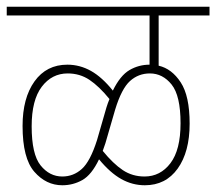

<svg xmlns="http://www.w3.org/2000/svg" viewBox="-20 -642 642 570"><path d="M0 -596V-622H602V-596H451V-447Q490 -438 516.5 -397.5Q543 -357 543 -275Q543 -191 507.5 -141.5Q472 -92 410 -92Q373 -92 340 -110.5Q307 -129 274 -169Q252 -123 224.5 -107.5Q197 -92 165 -92Q117 -92 82 -132Q47 -172 47 -268Q47 -351 82.5 -400.5Q118 -450 180 -450Q217 -450 250 -431.5Q283 -413 315 -373Q337 -418 364.5 -434Q392 -450 424 -450V-596ZM293 -217Q289 -205 285 -194Q316 -156 344.5 -137Q373 -118 409 -118Q456 -118 486 -157.5Q516 -197 516 -276Q516 -358 489.5 -391Q463 -424 425 -424Q391 -424 366 -401.5Q341 -379 322 -317ZM74 -267Q74 -184 100.5 -151Q127 -118 165 -118Q198 -118 223 -140.5Q248 -163 268 -226L296 -323Q300 -336 305 -348Q274 -386 245.5 -405Q217 -424 181 -424Q134 -424 104 -384.5Q74 -345 74 -267Z"/></svg>

Font: Noto Sans Devanagari UI Condensed Thin
Style: Regular
Weight: 100
Width: 3
Designer: Jelle Bosma - Monotype Design Team
Foundry: Monotype Imaging Inc.
Version: Version 2.004; ttfautohint (v1.8.4.7-5d5b)